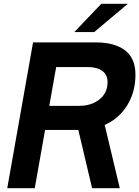

<svg xmlns="http://www.w3.org/2000/svg" viewBox="-20 -985 729 1005"><path d="M528 -331 607 0H462L390 -305H216L162 0H18L153 -763H483Q580 -763 634.5 -721.5Q689 -680 689 -594Q689 -504 646 -434Q603 -364 528 -331ZM394 -431Q459 -431 501 -465Q543 -499 543 -555Q543 -593 516 -613.5Q489 -634 439 -634H274L238 -431ZM473 -817H369L510 -965H649Z"/></svg>

Font: Open Sauce One
Style: Bold Italic
Weight: 700
Italic angle: -10°
Designer: Alfredo Marco Pradil
Foundry: Creative Sauce Fz LLC
Version: Version 1.477